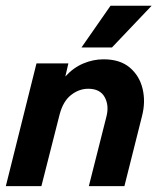

<svg xmlns="http://www.w3.org/2000/svg" viewBox="-26 -632 535 652"><path d="M-6.2 0 97.9 -416.7H206.2L195.8 -372.2Q222.9 -402.1 256.6 -416.3Q290.3 -430.6 325.7 -430.6Q381.9 -430.6 414.9 -402.4Q447.9 -374.3 458.3 -330.2Q468.8 -286.1 456.2 -237.5L396.5 0H275.7L335.4 -236.1Q345.1 -273.6 329.5 -302.1Q313.9 -330.6 273.6 -330.6Q242.4 -330.6 215.3 -309.4Q188.2 -288.2 176.4 -243.1L114.6 0ZM250.7 -470.8 349.3 -612.5H488.9L354.2 -470.8Z"/></svg>

Font: Afacad
Style: Bold Italic
Weight: 700
Italic angle: -14°
Designer: Kristian Moeller
Foundry: Dicotype
Version: Version 1.000; ttfautohint (v1.8.4.7-5d5b)